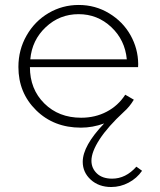

<svg xmlns="http://www.w3.org/2000/svg" viewBox="-20 -500 646 774"><path d="M54.2 -230Q54.2 -299.3 87.2 -356.9Q120.1 -414.6 175.8 -447.3Q231.4 -480 297.4 -480Q364.3 -480 419.9 -446.3Q475.6 -412.6 506.1 -358.2Q536.6 -303.7 537.1 -241.7Q537.1 -233.4 536.6 -229.5H100.6Q100.6 -140.6 158.7 -83Q216.8 -25.4 307.1 -25.4Q363.8 -25.4 409.9 -49.6Q456.1 -73.7 484.9 -118.2L519.5 -98.1Q502.4 -69.3 479.5 -49.3Q414.6 10.7 381.6 61.5Q348.6 112.3 348.6 147.9Q348.6 178.2 370.6 199.2Q392.6 220.2 432.1 220.2Q486.8 220.2 529.8 171.9L552.7 188.5Q531.7 218.8 498.5 236.3Q465.3 253.9 428.2 253.9Q378.4 253.9 345.9 224.4Q313.5 194.8 313.5 152.3Q313.5 87.9 399.9 -2.4Q353.5 14.6 306.2 14.6Q196.8 14.6 125.5 -55.7Q54.2 -126 54.2 -230ZM296.9 -442.9Q220.2 -442.9 164.6 -390.6Q108.9 -338.4 102.1 -260.7H491.2Q483.9 -338.9 428.5 -390.9Q373 -442.9 296.9 -442.9Z"/></svg>

Font: Spartan MB Light
Style: Regular
Weight: 300
Designer: Matt Bailey, Mirko Velimirovic
Foundry: Matt Bailey
Version: Version 1.005